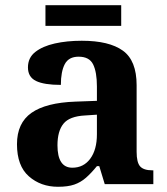

<svg xmlns="http://www.w3.org/2000/svg" viewBox="-20 -705 640 735"><path d="M202 10Q136 10 90.5 -30Q45 -70 45 -153Q45 -234 100.5 -273Q156 -312 269 -316L351 -319V-374Q351 -429 336.5 -458.5Q322 -488 281 -488Q243 -488 228 -459.5Q213 -431 213 -380Q149 -380 118 -395Q87 -410 87 -447Q87 -484 115 -506Q143 -528 189.5 -538.5Q236 -549 293 -549Q398 -549 450.5 -511Q503 -473 503 -379V-124Q503 -83 516.5 -68Q530 -53 563 -53H567V0H381L360 -69H351Q329 -42 309 -24.5Q289 -7 264.5 1.5Q240 10 202 10ZM257 -63Q300 -63 325.5 -97.5Q351 -132 351 -191V-266L306 -263Q246 -260 223 -231.5Q200 -203 200 -149Q200 -63 257 -63ZM154 -606V-685H444V-606Z"/></svg>

Font: Noto Serif Gurmukhi
Style: Bold
Weight: 700
Designer: Vaibhav Singh and the Monotype Design Team
Foundry: Monotype Imaging Inc.
Version: Version 2.004; ttfautohint (v1.8.4.7-5d5b)